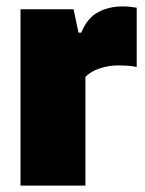

<svg xmlns="http://www.w3.org/2000/svg" viewBox="-20 -579 452 599"><path d="M44 0V-550H209.5L225 -477H233.5Q251.5 -522 285.2 -540.5Q319 -559 363 -559Q374.5 -559 386 -557.8Q397.5 -556.5 406.5 -555V-370Q393 -373 377.8 -374Q362.5 -375 350 -375Q318.5 -375 290 -365.2Q261.5 -355.5 246.5 -339V0Z"/></svg>

Font: Encode Sans SemiCondensed SemiCondensed Black
Style: Regular
Weight: 900
Width: 4
Designer: Multiple Designers
Foundry: Impallari Type
Version: Version 3.000; ttfautohint (v1.8.3) -l 8 -r 50 -G 200 -x 14 